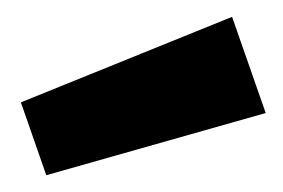

<svg xmlns="http://www.w3.org/2000/svg" viewBox="-20 -773 337 229"><path d="M4.9 -650.9 256.8 -752.9 296.9 -638.2 35.2 -564Z"/></svg>

Font: TitilliumWeb-Bold
Style: Bold
Weight: 700
Version: Version 1.001;PS 57.000;hotconv 1.0.70;makeotf.lib2.5.55311